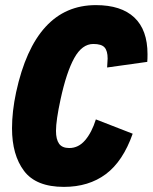

<svg xmlns="http://www.w3.org/2000/svg" viewBox="-20 -721 597 751"><path d="M27 -219Q27 -285 43 -360Q117 -701 355 -701Q454 -701 505.5 -652.5Q557 -604 557 -509Q557 -489 556 -479L399 -457Q401 -483 401 -492Q401 -522 389 -535.5Q377 -549 345 -549Q301 -549 270.5 -494Q240 -439 217 -333Q199 -250 199 -209Q199 -176 211 -159Q223 -142 251 -142Q287 -142 313 -172.5Q339 -203 355 -254L499 -198Q461 -90 394 -40Q327 10 230 10Q121 10 74 -52.5Q27 -115 27 -219Z"/></svg>

Font: Decalotype Black Italic
Style: Regular
Weight: 900
Italic angle: -12°
Designer: Alfredo Marco Pradil
Foundry: Alfredo Marco Pradil
Version: Version 1.0